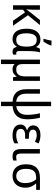

<svg xmlns="http://www.w3.org/2000/svg" viewBox="1370 -2176 1046 3825"><g transform="rotate(90 1892.5 -263.0)"><path d="M392.1 0 226.1 -238.8 172.9 -199.2V0H85V-536.1H172.9V-398.9Q172.9 -369.6 171.6 -344.7Q170.4 -319.8 168.9 -301.3Q167 -279.8 165 -262.2L229 -348.1L378.9 -536.1H479L283.2 -296.9L492.2 0Z M772 -64Q809.1 -64 834.7 -75.4Q860.4 -86.9 876.2 -110.8Q892.1 -134.8 899.7 -171.9Q907.2 -209 908.2 -259.8V-267.1Q908.2 -316.4 901.6 -354.7Q895 -393.1 879.2 -419.2Q863.3 -445.3 836.9 -458.7Q810.5 -472.2 771 -472.2Q705.1 -472.2 674.1 -418.9Q643.1 -365.7 643.1 -266.1Q643.1 -164.1 674.1 -114Q705.1 -64 772 -64ZM754.9 9.8Q709.5 9.8 671.9 -7.8Q634.3 -25.4 607.4 -60.3Q580.6 -95.2 565.9 -147Q551.3 -198.7 551.3 -267.1Q551.3 -335.9 566.2 -387.9Q581.1 -439.9 608.6 -475.1Q636.2 -510.3 675.8 -528.1Q715.3 -545.9 764.2 -545.9Q818.8 -545.9 854 -525.6Q889.2 -505.4 913.1 -463.9H918.9Q923.8 -481 931.9 -501Q939.9 -521 952.1 -536.1H1022Q1016.6 -520 1012 -494.6Q1007.3 -469.2 1004.2 -439.7Q1001 -410.2 999 -379.4Q997.1 -348.6 997.1 -321.8V-117.2Q997.1 -87.9 1009.3 -75.4Q1021.5 -63 1038.1 -63Q1044.9 -63 1054 -64.7Q1063 -66.4 1066.9 -67.9V-2.9Q1059.6 1.5 1043.7 5.6Q1027.8 9.8 1011.2 9.8Q992.7 9.8 977.3 5.9Q961.9 2 949.7 -7.6Q937.5 -17.1 928.7 -32.7Q919.9 -48.3 914.1 -71.8H908.2Q897.5 -55.2 883.1 -40.3Q868.7 -25.4 849.9 -14.2Q831.1 -2.9 807.6 3.4Q784.2 9.8 754.9 9.8ZM754.4 -619.1Q759.3 -633.8 764.2 -652.6Q769 -671.4 773.7 -691.2Q778.3 -710.9 782.2 -730.5Q786.1 -750 788.1 -766.1H885.3V-755.9Q882.3 -744.1 874.3 -725.1Q866.2 -706.1 855.2 -684.8Q844.2 -663.6 831.5 -642.6Q818.8 -621.6 807.1 -606H754.4Z M1255.9 -190.9Q1255.9 -127.4 1281.7 -95.7Q1307.6 -64 1361.8 -64Q1401.9 -64 1428.7 -76.7Q1455.6 -89.4 1471.9 -114Q1488.3 -138.7 1495.1 -174.8Q1502 -210.9 1502 -257.8V-536.1H1590.8V0H1519L1505.9 -71.8H1501Q1477.5 -31.2 1442.4 -10.7Q1407.2 9.8 1356.9 9.8Q1321.8 9.8 1295.9 -1.5Q1270 -12.7 1252.9 -33.2Q1253.4 -14.6 1254.4 4.9Q1255.4 22 1255.6 42.7Q1255.9 63.5 1255.9 84V240.2H1167V-536.1H1255.9Z M2093.3 -758.8V-64.9Q2131.3 -69.3 2163.3 -84Q2195.3 -98.6 2218.5 -125Q2241.7 -151.4 2254.4 -189.5Q2267.1 -227.5 2267.1 -277.8Q2267.1 -312.5 2265.1 -343.8Q2263.2 -375 2259.5 -405.8Q2255.9 -436.5 2250 -468.5Q2244.1 -500.5 2236.3 -536.1H2325.2Q2333 -501 2338.9 -469Q2344.7 -437 2348.6 -406.2Q2352.5 -375.5 2354.5 -344.7Q2356.4 -314 2356.4 -280.8Q2356.4 -204.1 2335.2 -150.4Q2314 -96.7 2278.1 -62.5Q2242.2 -28.3 2194.3 -11.5Q2146.5 5.4 2093.3 8.8V240.2H2006.3V8.8Q1952.1 6.8 1906.2 -9Q1860.4 -24.9 1826.9 -58.1Q1793.5 -91.3 1774.9 -143.6Q1756.3 -195.8 1756.3 -271V-536.1H1845.2V-267.1Q1845.2 -211.4 1858.4 -173.8Q1871.6 -136.2 1893.6 -112.5Q1915.5 -88.9 1944.8 -77.6Q1974.1 -66.4 2006.3 -64V-758.8Z M2742.7 -315.9V-241.2H2679.7Q2612.3 -241.2 2579.8 -219Q2547.4 -196.8 2547.4 -150.9Q2547.4 -126 2557.4 -109.1Q2567.4 -92.3 2584.5 -82Q2601.6 -71.8 2625 -67.4Q2648.4 -63 2675.3 -63Q2700.2 -63 2722.7 -66.7Q2745.1 -70.3 2764.9 -76.2Q2784.7 -82 2802 -89.6Q2819.3 -97.2 2834.5 -105V-26.9Q2805.7 -10.3 2767.1 -0.2Q2728.5 9.8 2675.3 9.8Q2620.1 9.8 2579.6 -2.2Q2539.1 -14.2 2512.7 -35.2Q2486.3 -56.2 2473.4 -84.7Q2460.4 -113.3 2460.4 -146Q2460.4 -176.3 2469.7 -197.8Q2479 -219.2 2494.4 -234.4Q2509.8 -249.5 2529.8 -259.5Q2549.8 -269.5 2571.3 -276.9V-282.2Q2550.3 -289.1 2533.2 -299.6Q2516.1 -310.1 2503.7 -325.2Q2491.2 -340.3 2484.4 -359.9Q2477.5 -379.4 2477.5 -403.8Q2477.5 -438 2491.7 -464.6Q2505.9 -491.2 2531.5 -509.3Q2557.1 -527.3 2592.3 -536.6Q2627.4 -545.9 2669.4 -545.9Q2695.3 -545.9 2717.3 -543.7Q2739.3 -541.5 2759.3 -536.9Q2779.3 -532.2 2798.1 -525.4Q2816.9 -518.6 2836.4 -508.8L2805.7 -437Q2769 -453.6 2737.5 -462.9Q2706.1 -472.2 2671.4 -472.2Q2618.7 -472.2 2590.6 -453.4Q2562.5 -434.6 2562.5 -397Q2562.5 -375 2572 -359.4Q2581.5 -343.8 2599.1 -334.2Q2616.7 -324.7 2641.1 -320.3Q2665.5 -315.9 2695.3 -315.9Z M3038.6 -535.2V-158.2Q3038.6 -110.8 3054 -86.9Q3069.3 -63 3104.5 -63Q3113.3 -63 3124.3 -64Q3135.3 -64.9 3145.5 -66.4Q3155.8 -67.9 3164.6 -69.8Q3173.3 -71.8 3177.7 -73.2V-5.9Q3171.4 -2.9 3161.4 0Q3151.4 2.9 3139.6 5.1Q3127.9 7.3 3115.2 8.5Q3102.5 9.8 3090.8 9.8Q3060.5 9.8 3034.7 2Q3008.8 -5.9 2990 -24.9Q2971.2 -43.9 2960.4 -76.4Q2949.7 -108.9 2949.7 -158.2V-535.2Z M3718.8 -246.1Q3718.8 -191.9 3703.6 -145Q3688.5 -98.1 3658.7 -63.7Q3628.9 -29.3 3585 -9.8Q3541 9.8 3483.9 9.8Q3431.6 9.8 3388.9 -7.3Q3346.2 -24.4 3315.7 -58.1Q3285.2 -91.8 3268.6 -141.4Q3252 -190.9 3252 -255.9Q3252 -332 3270.8 -385.3Q3289.6 -438.5 3324.7 -472.2Q3359.9 -505.9 3410.2 -521Q3460.4 -536.1 3522.9 -536.1H3761.7V-460.9H3631.8Q3649.9 -440.9 3665.8 -418.2Q3681.6 -395.5 3693.4 -369.1Q3705.1 -342.8 3711.9 -312.5Q3718.8 -282.2 3718.8 -246.1ZM3343.8 -255.9Q3343.8 -214.4 3351.8 -179.2Q3359.9 -144 3377.2 -118.4Q3394.5 -92.8 3421.4 -78.4Q3448.2 -64 3485.8 -64Q3522.9 -64 3549.6 -77.4Q3576.2 -90.8 3593.5 -114.7Q3610.8 -138.7 3618.9 -171.4Q3627 -204.1 3627 -242.2Q3627 -312.5 3607.7 -365Q3588.4 -417.5 3551.8 -460.9H3522.9Q3476.6 -460.9 3442.6 -450.2Q3408.7 -439.5 3386.7 -415.3Q3364.7 -391.1 3354.2 -351.8Q3343.8 -312.5 3343.8 -255.9Z"/></g></svg>

Font: Droid Sans
Style: Regular
Weight: 400
Foundry: Ascender Corporation
Version: Version 1.00 build 114